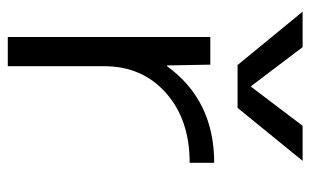

<svg xmlns="http://www.w3.org/2000/svg" viewBox="-172 -625 797 493"><g transform="rotate(90 226.5 -378.5)"><path d="M203 -625 303 -757H393L257 -590H147L10 -757H101L201 -625ZM75 -520H146L148 -409H150Q238 -530 398 -530V-467Q287 -467 218.5 -406Q150 -345 150 -248V0H75Z"/></g></svg>

Font: Mplus 1p
Style: Regular
Weight: 400
Version: Version 1.061